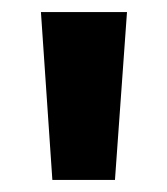

<svg xmlns="http://www.w3.org/2000/svg" viewBox="-20 -713 278 319"><path d="M67 -414 48 -693H191L171 -414Z"/></svg>

Font: FiraGO
Style: Bold
Weight: 700
Designer: bBox Type
Foundry: bBox Type GmbH
Version: Version 1.001;PS 001.001;hotconv 1.0.88;makeotf.lib2.5.64775